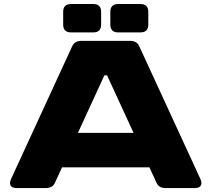

<svg xmlns="http://www.w3.org/2000/svg" viewBox="-20 -958 1077 978"><path d="M64 0H212.9C234.4 0 251 -7.3 259.8 -26.9L295.9 -105.5H741.2L777.3 -26.9C786.1 -7.3 802.7 0 824.2 0H973.1C1003.9 0 1013.2 -19.5 1000.5 -46.9L689 -723.1C680.2 -742.2 663.6 -750 642.1 -750H395C373.5 -750 356.9 -742.2 348.1 -723.1L36.6 -46.9C23.9 -19.5 33.2 0 64 0ZM377 -281.2 511.7 -574.2H525.4L660.2 -281.2ZM581.1 -793H696.3C721.7 -793 735.4 -806.6 735.4 -832V-898.4C735.4 -923.8 721.7 -937.5 696.3 -937.5H581.1C555.7 -937.5 542 -923.8 542 -898.4V-832C542 -806.6 555.7 -793 581.1 -793ZM340.8 -793H456.1C481.4 -793 495.1 -806.6 495.1 -832V-898.4C495.1 -923.8 481.4 -937.5 456.1 -937.5H340.8C315.4 -937.5 301.8 -923.8 301.8 -898.4V-832C301.8 -806.6 315.4 -793 340.8 -793Z"/></svg>

Font: Gyrotrope Black
Style: Regular
Weight: 900
Designer: David Moles
Version: Version 1.003;Glyphs 3.3.1 (3343)